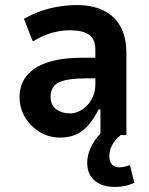

<svg xmlns="http://www.w3.org/2000/svg" viewBox="-20 -531 587 755"><path d="M216 10Q173 10 137 -11.5Q101 -33 79 -69Q57 -105 57 -149Q57 -200 86 -234.5Q115 -269 170 -286.5Q225 -304 303 -304H371V-223H323Q286 -223 259 -219.5Q232 -216 214.5 -208.5Q197 -201 188 -186.5Q179 -172 179 -151Q179 -117 201.5 -101Q224 -85 256 -85Q280 -85 303 -100Q326 -115 340.5 -141Q355 -167 355 -199V-335Q355 -378 329.5 -395Q304 -412 254 -412Q222 -412 186 -402.5Q150 -393 109 -368L74 -457Q108 -476 141 -487.5Q174 -499 210 -505Q246 -511 284 -511Q342 -511 385.5 -490.5Q429 -470 453 -428Q477 -386 477 -320V0H375V-101H368Q352 -69 331.5 -43.5Q311 -18 283 -4Q255 10 216 10ZM432 204Q381 204 352 179Q323 154 323 110Q323 69 347.5 29.5Q372 -10 414 -38L455 0Q442 10 431.5 23.5Q421 37 415.5 52Q410 67 410 83Q410 105 420.5 116Q431 127 450 127Q459 127 469.5 124.5Q480 122 491 118L508 188Q488 197 470 200.5Q452 204 432 204Z"/></svg>

Font: Nunito Sans 7pt Condensed
Style: Bold
Weight: 700
Width: 3
Designer: Vernon Adams
Foundry: Vernon Adams
Version: Version 3.101;gftools[0.9.27]